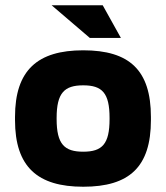

<svg xmlns="http://www.w3.org/2000/svg" viewBox="-20 -700 630 729"><path d="M37 -256V-244C37 -66 123 9 296 9C471 9 553 -66 553 -244V-256C553 -434 471 -509 296 -509C123 -509 37 -434 37 -256ZM176 -680 321 -556H439L370 -680ZM195 -248V-252C195 -348 225 -376 296 -376C368 -376 396 -347 396 -252V-248C396 -153 368 -124 296 -124C225 -124 195 -152 195 -248Z"/></svg>

Font: LT Wave Alt Black
Style: Regular
Weight: 900
Designer: Daniel Lyons
Version: Version 2.5 (Glyphs App)